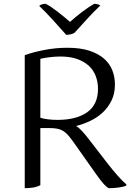

<svg xmlns="http://www.w3.org/2000/svg" viewBox="-20 -982 718 1009"><path d="M110 -692Q154 -708 213.5 -719.5Q273 -731 334 -731Q402 -731 449.5 -715.5Q497 -700 527 -673.5Q557 -647 570.5 -612Q584 -577 584 -538Q584 -490 566 -453.5Q548 -417 519.5 -390.5Q491 -364 454 -346.5Q417 -329 380 -320Q397 -309 412 -292.5Q427 -276 444 -254L543 -126Q574 -86 600 -57Q626 -28 644 -13V-7Q630 0 603 3.5Q576 7 552 7Q542 3 525.5 -14.5Q509 -32 480 -74L362 -241Q349 -259 337.5 -272Q326 -285 312.5 -293.5Q299 -302 281.5 -305.5Q264 -309 239 -309H192V-9Q176 0 154.5 3.5Q133 7 110 7ZM298 -685Q274 -685 246 -682Q218 -679 192 -673V-363Q209 -358 231.5 -355Q254 -352 283 -352Q381 -352 438 -392Q495 -432 495 -515Q495 -551 483 -582.5Q471 -614 446.5 -636.5Q422 -659 385 -672Q348 -685 298 -685ZM507 -953Q472 -920 437 -881.5Q402 -843 372 -810Q363 -804 351 -801.5Q339 -799 328 -799Q295 -836 257.5 -877.5Q220 -919 186 -951Q192 -957 202 -959.5Q212 -962 219 -962Q231 -957 247.5 -946Q264 -935 281.5 -921.5Q299 -908 316.5 -893.5Q334 -879 348 -867Q361 -879 377.5 -892.5Q394 -906 411 -919Q428 -932 444.5 -943Q461 -954 475 -962Q483 -962 493 -959.5Q503 -957 507 -953Z"/></svg>

Font: Gotu
Style: Regular
Weight: 400
Designer: Sarang Kulkarni & Kailash Malviya
Foundry: Ek Type
Version: Version 2.320;hotconv 1.0.109;makeotfexe 2.5.65596; ttfautoh